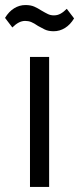

<svg xmlns="http://www.w3.org/2000/svg" viewBox="-43 -742 314 762"><path d="M152 0H76V-516H152ZM170 -618Q149 -618 134.5 -625Q120 -632 108 -639Q92 -650 81 -654.5Q70 -659 57 -659Q44 -659 31.5 -652.5Q19 -646 6 -633L-23 -671Q-8 -696 13 -709Q34 -722 58 -722Q79 -722 93.5 -715.5Q108 -709 120 -701Q137 -691 147.5 -686Q158 -681 171 -681Q185 -681 197 -687.5Q209 -694 222 -707L251 -669Q236 -644 215 -631Q194 -618 170 -618Z"/></svg>

Font: IBM Plex Sans Condensed
Style: Regular
Weight: 400
Width: 3
Designer: Mike Abbink, Paul van der Laan, Pieter van Rosmalen
Foundry: Bold Monday
Version: Version 3.201